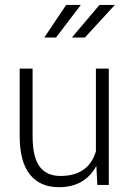

<svg xmlns="http://www.w3.org/2000/svg" viewBox="-20 -755 535 785"><path d="M220.7 10.3Q143.6 10.3 102.1 -41.7Q60.5 -93.8 60.5 -198.7V-474.6H113.3V-198.2Q113.3 -112.8 141.8 -74.2Q170.4 -35.6 227.1 -35.6Q341.8 -35.6 372.1 -136.2V-474.6H424.8V1H377.9L374 -76.7Q326.7 10.3 220.7 10.3ZM273.9 -601.6 386.7 -734.9H449.7L327.1 -601.6ZM161.1 -601.6 250.5 -734.9H310.5L209 -601.6Z"/></svg>

Font: Yantramanav Light
Style: Regular
Weight: 300
Version: Version 1.001;PS 1.0;hotconv 1.0.72;makeotf.lib2.5.5900; ttf